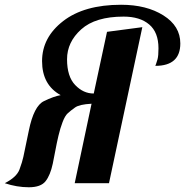

<svg xmlns="http://www.w3.org/2000/svg" viewBox="-66 -770 778 807"><path d="M189 -370.1Q110.8 -413.1 110.8 -513.2Q110.8 -612.8 199.5 -681.4Q288.1 -750 442.9 -750Q549.8 -750 620.8 -705.3Q691.9 -660.6 691.9 -587.4Q691.9 -493.2 586.9 -493.2Q587.9 -496.6 590.1 -501.7Q592.3 -506.8 596.2 -521.2Q600.1 -535.6 600.1 -566.9Q600.1 -634.3 561 -667.2Q522 -700.2 453.6 -700.2Q335 -700.2 275.4 -646.7Q215.8 -593.3 215.8 -521Q215.8 -448.2 250 -412.6Q284.2 -377 327.1 -377H328.1L383.8 -636.2L532.2 -655.8L392.1 0H248L318.8 -334Q268.1 -331.5 249.3 -318.1Q230.5 -304.7 218.8 -293.9Q207 -283.2 197 -256.8Q187 -230.5 179.7 -199.5Q172.4 -168.5 166.5 -136.5Q160.6 -104.5 155.8 -82Q145.5 -33.7 125.5 -8.3Q105.5 17.1 55.2 17.1Q4.9 17.1 -45.9 0Q3.9 -25.4 15.9 -57.6Q27.8 -89.8 32.2 -110.8L55.2 -221.2Q76.2 -324.2 118.2 -344.7Q160.2 -365.2 189 -370.1Z"/></svg>

Font: Lobster-Regular
Style: Regular
Weight: 400
Designer: Pablo Impallari
Foundry: Pablo Impallari
Version: Version 1.007; ttfautohint (v1.1) -l 8 -r 50 -G 50 -x 14 -D 